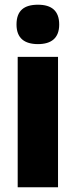

<svg xmlns="http://www.w3.org/2000/svg" viewBox="-20 -794 321 814"><path d="M141 -607C197 -607 231 -632 231 -690C231 -748 199 -774 141 -774C82 -774 50 -749 50 -690C50 -632 84 -607 141 -607ZM55 0H226V-553H55Z"/></svg>

Font: Noto Sans Condensed Black
Style: Regular
Weight: 900
Width: 3
Designer: Monotype Design Team
Foundry: Monotype Imaging Inc.
Version: Version 2.013